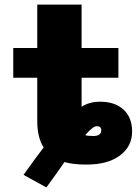

<svg xmlns="http://www.w3.org/2000/svg" viewBox="-20 -710 611 840"><path d="M388 -115Q423 -115 423 -140Q423 -158 403 -158Q387 -158 353 -119Q361 -115 388 -115ZM171 -65Q143 -108 143 -180V-370H38V-500H143V-690H337V-500H498V-370H337V-243Q371 -265 418 -265Q484 -265 521 -230Q558 -195 558 -135Q558 -69 504.5 -29.5Q451 10 359 10Q299 10 262 -1L232 42Q201 84 183 110L83 55Q140 -25 171 -65Z"/></svg>

Font: Mplus 1p Black
Style: Regular
Weight: 900
Version: Version 1.061